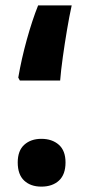

<svg xmlns="http://www.w3.org/2000/svg" viewBox="-20 -678 358 715"><path d="M54 -378 48 -389Q60 -459 80 -531Q100 -603 122 -658H247Q238 -617 229.5 -566.5Q221 -516 214 -466Q207 -416 204 -378ZM134 17Q94 17 70 -5.5Q46 -28 46 -73Q46 -117 70.5 -139Q95 -161 134 -161Q174 -161 199 -139Q224 -117 224 -73Q224 -28 199.5 -5.5Q175 17 134 17Z"/></svg>

Font: Noto Sans Arabic Cond ExtBd
Style: Regular
Weight: 800
Width: 3
Designer: Monotype Design Team, Nadine Chahine, Nizar Qandah and Khaled Hosny
Foundry: Monotype Imaging Inc.
Version: Version 2.012; ttfautohint (v1.8.4.7-5d5b)